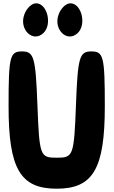

<svg xmlns="http://www.w3.org/2000/svg" viewBox="-20 -1195 691 1165"><path d="M32 -550C32 -171 103 -50 324 -50C545 -50 616 -171 616 -550C616 -854 608 -883 534 -883C462 -883 452 -848 441 -560C429 -248 425 -238 324 -238C223 -238 219 -248 207 -560C196 -848 186 -883 114 -883C40 -883 32 -854 32 -550ZM336 -1108C301 -1016 389 -932 453 -996C506 -1049 474 -1175 407 -1175C381 -1175 350 -1146 336 -1108ZM128 -1108C93 -1016 181 -932 245 -996C298 -1049 266 -1175 199 -1175C173 -1175 142 -1146 128 -1108Z"/></svg>

Font: Hussar Skorodowane
Style: Bold
Weight: 700
Foundry: Cannot Into Space Fonts
Version: Version 0.892